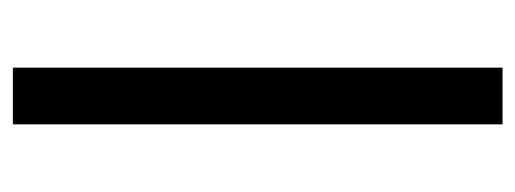

<svg xmlns="http://www.w3.org/2000/svg" viewBox="-271 -529 800 298"><g transform="rotate(-90 129.0 -380.0)"><path d="M173 0H85V-760H173Z"/></g></svg>

Font: Noto Sans Tagalog
Style: Regular
Weight: 400
Designer: Monotype Design Team
Foundry: Monotype Imaging Inc.
Version: Version 2.001; ttfautohint (v1.8.4.7-5d5b)